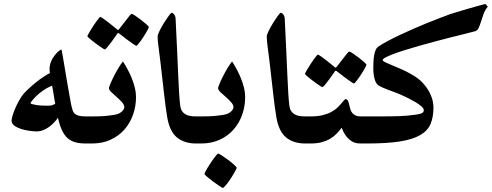

<svg xmlns="http://www.w3.org/2000/svg" viewBox="-20 -701 2403 938"><path d="M423.3 0H399.4Q369.6 0 348.1 -5.9Q326.7 -11.7 310.5 -25.9Q294.4 -40 283 -64.2Q271.5 -88.4 263.2 -125.5Q255.4 -114.7 244.4 -102.8Q233.4 -90.8 220.2 -81.3Q207 -71.8 191.4 -65.4Q175.8 -59.1 159.2 -59.1Q145.5 -59.1 124.8 -61.8Q104 -64.5 84.5 -70.6Q64.9 -76.7 50.8 -86.7Q36.6 -96.7 36.6 -111.3Q36.6 -119.1 40.8 -134Q44.9 -148.9 52 -166Q59.1 -183.1 68.1 -200.4Q77.1 -217.8 86.9 -231.9Q95.2 -244.1 113 -261.2Q130.9 -278.3 151.4 -295.2Q171.9 -312 191.9 -325.2Q211.9 -338.4 223.6 -343.8Q223.1 -349.6 222.7 -353.8Q222.2 -357.9 222.2 -363.3V-370.1Q222.2 -372.1 223.1 -376.5Q224.6 -390.6 231.4 -405Q238.3 -419.4 247.8 -431.4Q257.3 -443.4 266.4 -450.9Q275.4 -458.5 280.3 -458.5Q280.8 -458.5 282.5 -449Q284.2 -439.5 286.9 -424.8Q289.6 -410.2 292.7 -391.4Q295.9 -372.6 298.8 -354Q303.2 -325.2 308.6 -295.9Q314 -266.6 318.1 -242.4Q322.3 -218.3 325.4 -200.9Q328.6 -183.6 330.1 -179.2Q332.5 -168.5 335.7 -159.9Q338.9 -151.4 345.7 -145Q352.5 -138.7 365.2 -135.5Q377.9 -132.3 399.4 -132.3H423.3Q435.5 -132.3 442.6 -124.8Q449.7 -117.2 453.4 -106.7Q457 -96.2 458 -85.2Q459 -74.2 459 -66.4Q459 -58.6 458 -47.4Q457 -36.1 453.4 -25.4Q449.7 -14.6 442.6 -7.3Q435.5 0 423.3 0ZM250 -194.8Q246.6 -209.5 242.9 -234.6Q239.3 -259.8 234.4 -282.7Q210 -272.5 190.4 -258.8Q170.9 -245.1 157.2 -231.7Q143.6 -218.3 136.2 -208.5Q128.9 -198.7 128.9 -196.8Q128.9 -194.8 137 -192.4Q145 -189.9 157.2 -188Q169.4 -186 184.1 -185.3Q198.7 -184.6 211.4 -184.6Q227.5 -184.6 235.1 -187Q242.7 -189.5 250 -194.8Z M644.5 -228Q644.5 -181.6 629.9 -140.4Q615.2 -99.1 587.6 -67.9Q560.1 -36.6 520 -18.3Q480 0 429.7 0H404.8Q390.1 0 381.3 -13.9Q372.6 -27.8 372.6 -66.9Q372.6 -86.4 375.2 -99.4Q377.9 -112.3 382.8 -119.4Q387.7 -126.5 393.6 -129.4Q399.4 -132.3 404.8 -132.3H429.7Q445.3 -132.3 464.8 -132.8Q484.4 -133.3 503.7 -135.3Q522.9 -137.2 539.6 -140.1Q556.2 -143.1 564.9 -148.4Q577.1 -155.8 582.3 -163.6Q587.4 -171.4 587.4 -176.8Q587.4 -189 575.7 -201.9Q564 -214.8 550 -227.1Q536.1 -239.3 524.2 -250.5Q512.2 -261.7 512.2 -270.5Q512.2 -274.4 518.6 -290Q524.9 -305.7 534.7 -325.2Q544.4 -344.7 556.6 -365.5Q568.8 -386.2 580.6 -400.9Q591.3 -384.3 602.8 -363.3Q614.3 -342.3 623.5 -319.3Q632.8 -296.4 638.7 -272.9Q644.5 -249.5 644.5 -228ZM623 -633.3Q627 -633.3 640.6 -624.3Q654.3 -615.2 668.9 -604Q683.6 -592.8 695.3 -582.3Q707 -571.8 707 -568.8Q707 -566.4 703.1 -558.6Q699.2 -550.8 693.1 -540.5Q687 -530.3 679.7 -519Q672.4 -507.8 665.5 -498.5Q658.7 -489.3 653.3 -483.2Q647.9 -477.1 646 -477.1Q643.6 -477.1 630.9 -486.1Q618.2 -495.1 603 -505.9L564.5 -535.6Q560.5 -539.6 556.2 -539.6Q554.2 -539.6 551.3 -533.7L524.4 -496.1Q514.2 -481.9 504.6 -470.7Q495.1 -459.5 491.7 -459.5Q490.2 -459.5 483.6 -463.6Q477.1 -467.8 467.3 -474.6Q457.5 -481.4 447.3 -489Q437 -496.6 428 -503.9Q418.9 -511.2 413.1 -516.6Q407.2 -522 407.2 -523.9Q407.2 -526.4 411.4 -534.2Q415.5 -542 422.1 -552.5Q428.7 -563 436 -574.7Q443.4 -586.4 450.4 -595.7Q457.5 -605 462.6 -611.6Q467.8 -618.2 469.2 -618.2Q473.6 -618.2 486.6 -608.6Q499.5 -599.1 513.7 -588.4Q530.3 -575.7 549.3 -559.6Q553.2 -555.2 556.2 -554.7Q558.1 -554.7 559.8 -556.2Q561.5 -557.6 564.5 -562Q579.1 -581.5 591.8 -597.2Q602.1 -610.8 611.3 -622.1Q620.6 -633.3 623 -633.3Z M937.5 0Q880.4 0 844.5 -29.5Q808.6 -59.1 796.9 -128.4Q789.1 -174.8 781.7 -240.7Q774.4 -306.6 765.1 -386.7Q761.7 -415.5 759 -436Q756.3 -456.5 754.4 -471.9Q752.4 -487.3 751.2 -498.8Q750 -510.3 750 -521.5Q750 -531.2 759.5 -550.5Q769 -569.8 781.2 -589.4Q793.5 -608.9 804.4 -623.8Q815.4 -638.7 818.4 -638.7Q824.2 -638.7 830.8 -630.4Q837.4 -622.1 837.9 -608.9Q842.3 -517.6 845.5 -449.5Q848.6 -381.3 850.8 -330.8Q853 -280.3 855.2 -244.6Q857.4 -209 860.8 -182.6Q862.8 -168 869.4 -158.2Q876 -148.4 886 -142.6Q896 -136.7 909.2 -134.5Q922.4 -132.3 937.5 -132.3H960Q974.6 -132.3 983.4 -119.6Q992.2 -106.9 992.2 -70.3Q992.2 -30.8 982.4 -15.4Q972.7 0 960 0Z M1177.7 -228Q1177.7 -181.6 1163.1 -140.4Q1148.4 -99.1 1120.8 -67.9Q1093.3 -36.6 1053.2 -18.3Q1013.2 0 962.9 0H938Q923.3 0 914.6 -13.9Q905.8 -27.8 905.8 -66.9Q905.8 -86.4 908.4 -99.4Q911.1 -112.3 916 -119.4Q920.9 -126.5 926.8 -129.4Q932.6 -132.3 938 -132.3H962.9Q978.5 -132.3 998 -132.8Q1017.6 -133.3 1036.9 -135.3Q1056.2 -137.2 1072.8 -140.1Q1089.4 -143.1 1098.1 -148.4Q1110.4 -155.8 1115.5 -163.6Q1120.6 -171.4 1120.6 -176.8Q1120.6 -189 1108.9 -201.9Q1097.2 -214.8 1083.3 -227.1Q1069.3 -239.3 1057.4 -250.5Q1045.4 -261.7 1045.4 -270.5Q1045.4 -274.4 1051.8 -290Q1058.1 -305.7 1067.9 -325.2Q1077.6 -344.7 1089.8 -365.5Q1102.1 -386.2 1113.8 -400.9Q1124.5 -384.3 1136 -363.3Q1147.5 -342.3 1156.7 -319.3Q1166 -296.4 1171.9 -272.9Q1177.7 -249.5 1177.7 -228ZM1136.2 118.7Q1136.2 121.1 1132.1 129.2Q1127.9 137.2 1121.6 148.2Q1115.2 159.2 1107.2 171.4Q1099.1 183.6 1091.6 193.6Q1084 203.6 1077.6 210.4Q1071.3 217.3 1068.8 217.3Q1066.9 217.3 1052.2 207.8Q1037.6 198.2 1021.5 186.3Q1005.4 174.3 992.2 163.1Q979 151.9 979 148.9Q979 146.5 983.2 137.9Q987.3 129.4 994.1 118.4Q1001 107.4 1009 95.2Q1017.1 83 1024.4 73Q1031.7 63 1037.6 56.2Q1043.5 49.3 1045.9 49.3Q1049.8 49.3 1064.5 59.1Q1079.1 68.8 1095.2 80.8Q1111.3 92.8 1123.8 104Q1136.2 115.2 1136.2 118.7Z M1470.7 0Q1413.6 0 1377.7 -29.5Q1341.8 -59.1 1330.1 -128.4Q1322.3 -174.8 1314.9 -240.7Q1307.6 -306.6 1298.3 -386.7Q1294.9 -415.5 1292.2 -436Q1289.6 -456.5 1287.6 -471.9Q1285.6 -487.3 1284.4 -498.8Q1283.2 -510.3 1283.2 -521.5Q1283.2 -531.2 1292.7 -550.5Q1302.2 -569.8 1314.5 -589.4Q1326.7 -608.9 1337.6 -623.8Q1348.6 -638.7 1351.6 -638.7Q1357.4 -638.7 1364 -630.4Q1370.6 -622.1 1371.1 -608.9Q1375.5 -517.6 1378.7 -449.5Q1381.8 -381.3 1384 -330.8Q1386.2 -280.3 1388.4 -244.6Q1390.6 -209 1394 -182.6Q1396 -168 1402.6 -158.2Q1409.2 -148.4 1419.2 -142.6Q1429.2 -136.7 1442.4 -134.5Q1455.6 -132.3 1470.7 -132.3H1493.2Q1507.8 -132.3 1516.6 -119.6Q1525.4 -106.9 1525.4 -70.3Q1525.4 -30.8 1515.6 -15.4Q1505.9 0 1493.2 0Z M1766.1 0H1741.2Q1723.1 0 1711.2 -4.4Q1699.2 -8.8 1686 -20Q1675.3 -28.8 1665.5 -43.7Q1655.8 -58.6 1649.4 -77.1Q1637.7 -61.5 1624.5 -47.9Q1611.3 -34.2 1593.3 -23.4Q1575.2 -12.7 1552 -6.3Q1528.8 0 1498 0H1474.1Q1461.9 0 1454.8 -4.2Q1447.8 -8.3 1444.3 -17.1Q1440.9 -25.9 1439.9 -38.1Q1439 -50.3 1439 -66.9Q1439 -82.5 1439.9 -94.5Q1440.9 -106.4 1444.3 -114.7Q1447.8 -123 1454.8 -127.7Q1461.9 -132.3 1474.1 -132.3H1498Q1531.7 -132.3 1556.4 -138.4Q1581.1 -144.5 1598.6 -154.1Q1616.2 -163.6 1627.4 -174.3Q1638.7 -185.1 1646.7 -194.6Q1654.8 -204.1 1659.9 -210.4Q1665 -216.8 1669.9 -216.8Q1673.8 -216.8 1678.5 -210.9Q1683.1 -205.1 1688 -181.2Q1689.9 -172.9 1692.9 -164.1Q1695.8 -155.3 1701.9 -148.2Q1708 -141.1 1717.5 -136.7Q1727.1 -132.3 1741.2 -132.3H1766.1Q1790 -132.3 1795.9 -115.5Q1801.8 -98.6 1801.8 -66.9Q1801.8 -35.2 1795.9 -17.6Q1790 0 1766.1 0ZM1686 -449.2Q1689.9 -449.2 1703.6 -440.2Q1717.3 -431.2 1731.9 -419.9Q1746.6 -408.7 1758.3 -398.2Q1770 -387.7 1770 -384.8Q1770 -382.3 1766.1 -374.5Q1762.2 -366.7 1756.1 -356.4Q1750 -346.2 1742.7 -335Q1735.4 -323.7 1728.5 -314.5Q1721.7 -305.2 1716.3 -299.1Q1710.9 -293 1709 -293Q1706.5 -293 1693.8 -302Q1681.2 -311 1666 -321.8L1627.4 -351.6Q1623.5 -355.5 1619.1 -355.5Q1617.2 -355.5 1614.3 -349.6L1587.4 -312Q1577.1 -297.9 1567.6 -286.6Q1558.1 -275.4 1554.7 -275.4Q1553.2 -275.4 1546.6 -279.5Q1540 -283.7 1530.3 -290.5Q1520.5 -297.4 1510.3 -304.9Q1500 -312.5 1491 -319.8Q1481.9 -327.1 1476.1 -332.5Q1470.2 -337.9 1470.2 -339.8Q1470.2 -342.3 1474.4 -350.1Q1478.5 -357.9 1485.1 -368.4Q1491.7 -378.9 1499 -390.6Q1506.3 -402.3 1513.4 -411.6Q1520.5 -420.9 1525.6 -427.5Q1530.8 -434.1 1532.2 -434.1Q1536.6 -434.1 1549.6 -424.6Q1562.5 -415 1576.7 -404.3Q1593.3 -391.6 1612.3 -375.5Q1616.2 -371.1 1619.1 -370.6Q1621.1 -370.6 1622.8 -372.1Q1624.5 -373.5 1627.4 -377.9Q1642.1 -397.5 1654.8 -413.1Q1665 -426.8 1674.3 -438Q1683.6 -449.2 1686 -449.2Z M2363.3 -668.9Q2349.6 -652.3 2342.3 -632.3Q2335 -612.3 2329.6 -594.5Q2324.2 -576.7 2318.1 -564Q2312 -551.3 2300.8 -548.3Q2279.3 -542.5 2248.5 -534.9Q2217.8 -527.3 2181.9 -518.3Q2146 -509.3 2107.7 -499Q2069.3 -488.8 2032.2 -478.3Q1995.1 -467.8 1961.9 -457.5Q1928.7 -447.3 1904.1 -438Q1879.4 -428.7 1864.5 -420.9Q1849.6 -413.1 1849.6 -407.2Q1849.6 -402.8 1862.3 -396.7Q1875 -390.6 1895.3 -382.3Q1915.5 -374 1940.7 -363Q1965.8 -352.1 1990.2 -337.9Q2026.9 -317.4 2048.1 -293Q2069.3 -268.6 2080.3 -245.8Q2091.3 -223.1 2094.5 -204.6Q2097.7 -186 2097.7 -177.2Q2097.7 -130.4 2084 -96.7Q2070.3 -63 2033.7 -41.5Q1997.1 -20 1934.3 -10Q1871.6 0 1772.9 0H1749Q1736.8 0 1729.7 -4.4Q1722.7 -8.8 1719.2 -17.3Q1715.8 -25.9 1714.8 -38.3Q1713.9 -50.8 1713.9 -66.4Q1713.9 -82.5 1714.8 -95Q1715.8 -107.4 1719.2 -115.5Q1722.7 -123.5 1729.7 -127.9Q1736.8 -132.3 1749 -132.3H1772.9H1828.6Q1857.9 -132.3 1885 -132.6Q1912.1 -132.8 1935.1 -133.8Q1958 -134.8 1971.7 -136.2Q1996.6 -138.7 2011.7 -140.9Q2026.9 -143.1 2035.6 -146Q2044.4 -148.9 2047.4 -152.8Q2050.3 -156.7 2050.3 -163.1Q2050.3 -171.4 2038.8 -181.4Q2027.3 -191.4 2011.2 -201.2Q1995.1 -210.9 1977.1 -220Q1959 -229 1944.8 -235.4Q1929.2 -242.7 1911.9 -249Q1894.5 -255.4 1878.4 -261.5Q1862.3 -267.6 1848.9 -273.4Q1835.4 -279.3 1827.6 -284.7Q1814.9 -294.9 1809.3 -317.9Q1803.7 -340.8 1803.7 -368.7Q1803.7 -382.3 1804.4 -397.9Q1805.2 -413.6 1807.4 -428.2Q1809.6 -442.9 1814.5 -454.8Q1819.3 -466.8 1827.6 -472.7Q1844.2 -484.4 1871.3 -499Q1898.4 -513.7 1931.2 -529.1Q1963.9 -544.4 1999.3 -560.1Q2034.7 -575.7 2068.1 -589.1Q2101.6 -602.5 2130.9 -613.8Q2160.2 -625 2180.2 -632.3Q2188.5 -634.8 2204.1 -639.6Q2219.7 -644.5 2238 -649.9Q2256.3 -655.3 2275.6 -660.9Q2294.9 -666.5 2311 -670.9L2337.9 -678.2Q2348.6 -681.2 2350.6 -681.2Q2354 -681.2 2356 -676.8Q2357.9 -672.4 2363.3 -668.9Z"/></svg>

Font: Accordance
Style: Bold
Weight: 700
Version: Version 1.2 (build January 31, 2020) Miklal Software Solutio